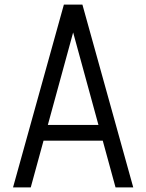

<svg xmlns="http://www.w3.org/2000/svg" viewBox="-20 -820 640 840"><path d="M37 0 259.5 -800H340.5L563 0H485.5L300 -678L114.5 0ZM134 -204.5 152 -273.5H448L466 -204.5Z"/></svg>

Font: Victor Mono Thin
Style: Regular
Weight: 100
Monospace: yes
Designer: Rune Bjørnerås
Version: Version 1.561;gftools[0.9.30]